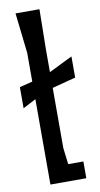

<svg xmlns="http://www.w3.org/2000/svg" viewBox="-96 -905 492 948"><g transform="rotate(-10 150.5 -431.0)"><path d="M289 -499V-605L171 -547V-660L174 -862H54L77 -660V-516L12 -500V-394L77 -428V0H257V-84H181L171 -166V-468Z"/></g></svg>

Font: BackOut Medium
Style: Regular
Weight: 500
Designer: Frank Adebiaye
Foundry: Velvetyne Type Foundry
Version: Version 2.000;hotconv 1.0.109;makeotfexe 2.5.65596